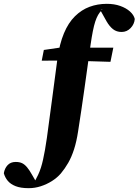

<svg xmlns="http://www.w3.org/2000/svg" viewBox="-176 -749 724 1003"><path d="M-26 234Q-68 234 -94.5 223.5Q-121 213 -135.5 195.5Q-150 178 -156 156Q-152 131 -136.5 114Q-121 97 -94 97Q-74 97 -60.5 103.5Q-47 110 -34.5 125Q-22 140 -8 165L11 198L-5 195H13L6 198Q15 181 23 164.5Q31 148 38 126Q44 107 49 84.5Q54 62 59 34Q64 6 69 -29Q83 -130 96.5 -234Q110 -338 124 -442Q135 -520 158 -575Q181 -630 215.5 -664Q250 -698 292 -713.5Q334 -729 382 -729Q421 -729 452 -718Q483 -707 503 -689Q523 -671 528 -650Q526 -623 506.5 -602.5Q487 -582 459 -582Q433 -582 414.5 -596.5Q396 -611 381 -637L348 -696L362 -699H349L357 -697Q345 -686 336.5 -671Q328 -656 321.5 -636Q315 -616 309 -586Q303 -556 297 -514Q281 -399 265 -285Q249 -171 232 -63Q224 -10 211 30.5Q198 71 180.5 101.5Q163 132 142 157Q122 180 95 197Q68 214 37 224Q6 234 -26 234ZM42 -432 53 -488 183 -507V-500H416L401 -426L173 -433Z"/></svg>

Font: Source Serif 4 ExtraBold
Style: Italic
Weight: 800
Italic angle: -12°
Designer: Frank Grießhammer
Foundry: Adobe Systems Incorporated
Version: Version 4.004;hotconv 1.0.116;makeotfexe 2.5.65601